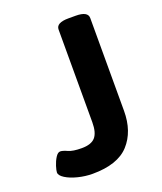

<svg xmlns="http://www.w3.org/2000/svg" viewBox="-133 -788 745 883"><g transform="rotate(-20 240.0 -347.0)"><path d="M168 8Q132 8 96.5 -1Q61 -10 38 -24.5Q15 -39 15 -54Q15 -63 21.5 -84Q28 -105 39 -122.5Q50 -140 62 -140Q74 -140 96 -130Q118 -120 161 -120Q208 -120 227.5 -142.5Q247 -165 247 -215V-669Q247 -702 307 -702H342Q402 -702 402 -669V-215Q402 -114 346.5 -53Q291 8 168 8Z"/></g></svg>

Font: Asap Expanded
Style: Bold
Weight: 700
Width: 7
Designer: Pablo Cosgaya
Foundry: Omnibus-Type
Version: Version 3.001; ttfautohint (v1.8.4.7-5d5b)